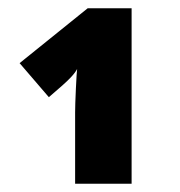

<svg xmlns="http://www.w3.org/2000/svg" viewBox="-20 -734 439 468"><path d="M300.8 -286.1H163.1V-460Q163.1 -477.5 165 -518.6Q167 -559.6 168 -565.9Q164.1 -557.6 151.6 -544.4Q139.2 -531.2 99.1 -497.1L27.8 -580.1L193.8 -713.9H300.8Z"/></svg>

Font: Open Sans Hebrew Extra Bold
Style: Regular
Weight: 800
Foundry: Ascender Corporation, Yanek Iontef
Version: Version 2.001;PS 002.001;hotconv 1.0.70;makeotf.lib2.5.58329